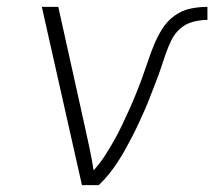

<svg xmlns="http://www.w3.org/2000/svg" viewBox="-20 -540 640 560"><path d="M219 0 102 -520H150L227 -173Q234 -141 241 -108.5Q248 -76 253 -43Q271 -63 285 -84.5Q299 -106 312 -129Q325 -152 336 -175Q347 -198 357.5 -221.5Q368 -245 377.5 -268.5Q387 -292 395.5 -315.5Q404 -339 412 -363Q420 -387 430 -411Q440 -435 454 -457Q468 -479 489.5 -494.5Q511 -510 536 -515Q561 -520 585 -520V-482Q565 -482 543.5 -476.5Q522 -471 505.5 -456.5Q489 -442 479.5 -422Q470 -402 463 -382Q456 -362 449.5 -342Q443 -322 435 -302Q427 -282 419.5 -262Q412 -242 403.5 -222.5Q395 -203 386 -183.5Q377 -164 367 -144.5Q357 -125 346.5 -106Q336 -87 324 -68.5Q312 -50 298 -32.5Q284 -15 268 0Z"/></svg>

Font: Iosevka SS04 XLt Ex Obl
Style: Regular
Weight: 200
Width: 7
Italic angle: -9°
Monospace: yes
Designer: Belleve Invis
Foundry: Belleve Invis
Version: Version 19.0.0; ttfautohint (v1.8.4)